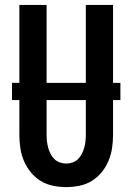

<svg xmlns="http://www.w3.org/2000/svg" viewBox="-20 -755 540 783"><path d="M250 8Q223 8 196 2.5Q169 -3 146 -17Q123 -31 105.5 -52.5Q88 -74 77.5 -99Q67 -124 63 -151Q59 -178 59 -205V-735H170V-205Q170 -192 171.5 -178.5Q173 -165 176.5 -152.5Q180 -140 186 -128Q192 -116 201.5 -106.5Q211 -97 224 -92.5Q237 -88 250 -88Q263 -88 276 -92.5Q289 -97 298.5 -106.5Q308 -116 314 -128Q320 -140 323.5 -152.5Q327 -165 328.5 -178.5Q330 -192 330 -205V-735H441V-205Q441 -178 437 -151Q433 -124 422.5 -99Q412 -74 394.5 -52.5Q377 -31 354 -17Q331 -3 304 2.5Q277 8 250 8ZM29 -347V-417H471V-347Z"/></svg>

Font: Zed Mono
Style: Bold
Weight: 700
Monospace: yes
Designer: Belleve Invis
Foundry: Belleve Invis
Version: Version 1.0.0; ttfautohint (v1.8.4)